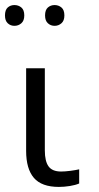

<svg xmlns="http://www.w3.org/2000/svg" viewBox="-36 -735 395 767"><path d="M143.1 -462.4V-134.3Q143.1 -90.8 158 -70.3Q172.9 -49.8 208 -49.8Q223.6 -49.8 244.6 -52.5Q265.6 -55.2 280.3 -58.6V-2Q265.6 4.4 242.9 8.1Q220.2 11.7 199.2 11.7Q130.4 11.7 99.4 -24.4Q68.4 -60.5 68.4 -132.3V-462.4ZM-16.1 -673.3Q-16.1 -695.3 -5.1 -705.1Q5.9 -714.8 21.5 -714.8Q37.6 -714.8 49.3 -705.1Q61 -695.3 61 -673.3Q61 -652.3 49.3 -642.1Q37.6 -631.8 21.5 -631.8Q5.9 -631.8 -5.1 -642.1Q-16.1 -652.3 -16.1 -673.3ZM144 -673.3Q144 -695.3 155.3 -705.1Q166.5 -714.8 182.1 -714.8Q197.8 -714.8 209.5 -705.1Q221.2 -695.3 221.2 -673.3Q221.2 -652.3 209.5 -642.1Q197.8 -631.8 182.1 -631.8Q166.5 -631.8 155.3 -642.1Q144 -652.3 144 -673.3Z"/></svg>

Font: XL-Viking
Style: Regular
Weight: 400
Foundry: Ascender Corporation
Version: Version 1.10 March 23, 2015